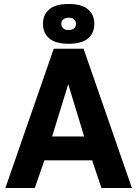

<svg xmlns="http://www.w3.org/2000/svg" viewBox="-20 -945 690 965"><path d="M250 -700H400L643 0H490L443 -139H203L155 0H7ZM403 -259 323 -522 242 -259ZM325 -725Q259 -725 227.5 -752Q196 -779 196 -825Q196 -871 227.5 -898Q259 -925 325 -925Q391 -925 422.5 -898Q454 -871 454 -825Q454 -779 422.5 -752Q391 -725 325 -725ZM324.9 -794Q343 -794 352.5 -802.7Q362 -811.4 362 -825Q362 -838.6 352.6 -847.3Q343.2 -856 325.1 -856Q307 -856 297.5 -847.3Q288 -838.6 288 -825Q288 -811.4 297.4 -802.7Q306.8 -794 324.9 -794Z"/></svg>

Font: Golos UI VF
Style: Regular
Weight: 400
Designer: A.Korolkova, Vitaly Kuzmin
Foundry: ParaType Ltd
Version: Version 2.000